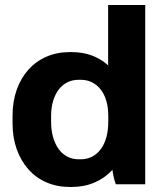

<svg xmlns="http://www.w3.org/2000/svg" viewBox="-20 -740 666 771"><path d="M259.8 10.8H267.6Q318.2 10.8 359.9 -7.2Q401.6 -25.2 431.4 -57.8Q433.4 -42.6 437.1 -26.9Q440.8 -11.2 445.2 0H563.2V-720H414.2V-477.6Q385.6 -503.6 348.9 -517.2Q312.2 -530.8 268.2 -530.8H259.8Q208.8 -530.8 166.4 -512.3Q124 -493.8 93.9 -460.1Q63.8 -426.4 47.1 -379.5Q30.4 -332.6 30.4 -275.4V-244.6Q30.4 -187.8 47.1 -141Q63.8 -94.2 93.9 -60.2Q124 -26.2 166.4 -7.7Q208.8 10.8 259.8 10.8ZM295.4 -100.4Q270.8 -100.4 250.4 -111Q230 -121.6 215.7 -141.2Q201.4 -160.8 193.3 -188.7Q185.2 -216.6 185.2 -251.2V-274.2Q185.2 -307.6 193.3 -334.6Q201.4 -361.6 215.7 -380.3Q230 -399 250.4 -409.3Q270.8 -419.6 295.4 -419.6H304.6Q329.2 -419.6 349.6 -409.3Q370 -399 384.6 -380.3Q399.2 -361.6 407 -334.6Q414.8 -307.6 414.8 -274.2V-251.2Q414.8 -217 407.2 -189.1Q399.6 -161.2 385 -141.4Q370.4 -121.6 350 -111Q329.6 -100.4 304.6 -100.4Z"/></svg>

Font: Fixel Variable
Style: Regular
Weight: 100
Width: 3
Designer: AlfaBravo + MacPaw
Foundry: Kyrylo Tkachov, Marchela Mozhyna, Serhii Makarenko, Maria Weinstein, Zakhar Kryvoshyya
Version: Version 1.211